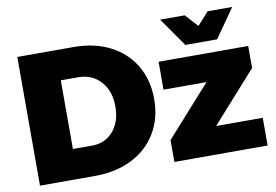

<svg xmlns="http://www.w3.org/2000/svg" viewBox="-80 -897 1483 1030"><g transform="rotate(-10 662.0 -382.5)"><path d="M743 -351Q743 -247 695 -167Q647 -87 560 -43.5Q473 0 359 0H59V-701H366Q478 -701 563.5 -657.5Q649 -614 696 -534.5Q743 -455 743 -351ZM531 -349Q531 -433 484 -485Q437 -537 362 -537H267V-163H372Q443 -163 487 -214Q531 -265 531 -349ZM801 -544H1289V-424L1045 -151H1299V0H791V-119L1035 -392H801ZM1107 -765H1241L1131 -608H958L848 -765H982L1045 -696Z"/></g></svg>

Font: #9Slide03 Montserrat ExtraBold
Style: Regular
Weight: 800
Designer: Julieta Ulanovsky
Foundry: Julieta Ulanovsky
Version: Version 6.001